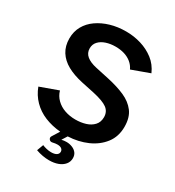

<svg xmlns="http://www.w3.org/2000/svg" viewBox="-203 -800 1010 1106"><g transform="rotate(30 302.0 -247.5)"><path d="M294 185Q273 185 250.5 181Q228 177 206 169L222 126Q233 131 249.5 135Q266 139 281 139Q304 139 316.5 131Q329 123 329 109Q329 97 319.5 89.5Q310 82 292 82Q285 82 277.5 83Q270 84 262 86Q247 90 239 79.5Q231 69 238 58L268 10Q211 5 163.5 -14.5Q116 -34 81.5 -69Q47 -104 29 -152L148 -195Q157 -163 180.5 -140Q204 -117 237 -105.5Q270 -94 308 -94Q344 -94 375 -103.5Q406 -113 425.5 -134Q445 -155 445 -188Q445 -225 417 -245.5Q389 -266 321 -281L236 -299Q176 -312 133.5 -335.5Q91 -359 68 -395.5Q45 -432 45 -482Q45 -528 65.5 -564.5Q86 -601 122.5 -626.5Q159 -652 206.5 -666Q254 -680 310 -680Q361 -680 409 -665.5Q457 -651 495.5 -621.5Q534 -592 555 -544L437 -501Q426 -525 405.5 -541.5Q385 -558 358.5 -566Q332 -574 300 -574Q266 -574 237.5 -564.5Q209 -555 192 -536.5Q175 -518 175 -491Q175 -460 198.5 -441Q222 -422 264 -413L356 -393Q420 -379 469 -357.5Q518 -336 546.5 -298.5Q575 -261 575 -199Q575 -134 539.5 -88Q504 -42 446 -16.5Q388 9 319 12L297 47Q305 45 313 44Q321 43 330 43Q350 43 368.5 50.5Q387 58 397.5 72Q408 86 408 106Q408 130 393 148Q378 166 352.5 175.5Q327 185 294 185Z"/></g></svg>

Font: Atkinson Hyperlegible Next SemiBold
Style: Regular
Weight: 600
Designer: Elliott Scott, Megan Eiswerth, Linus Boman, Theodore Petrosky, Letters from Sweden
Foundry: Applied Design Works, Letters from Sweden
Version: Version 2.001